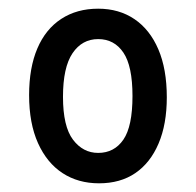

<svg xmlns="http://www.w3.org/2000/svg" viewBox="-20 -545 451 442"><path d="M208 -123Q160 -123 124 -146.5Q88 -170 67.5 -215.5Q47 -261 47 -326Q47 -389 66 -433.5Q85 -478 121 -501.5Q157 -525 206 -525Q254 -525 289.5 -501Q325 -477 344.5 -431.5Q364 -386 364 -321Q364 -259 345 -214.5Q326 -170 291.5 -146.5Q257 -123 208 -123ZM206 -193Q243 -193 264 -223.5Q285 -254 285 -324Q285 -393 264 -424Q243 -455 206 -455Q169 -455 147 -422.5Q125 -390 125 -322Q125 -254 148 -223.5Q171 -193 206 -193Z"/></svg>

Font: Noto Sans Devanagari ExtraCondensed
Style: Regular
Weight: 400
Width: 2
Designer: Jelle Bosma - Monotype Design Team
Foundry: Monotype Imaging Inc.
Version: Version 2.006